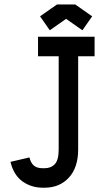

<svg xmlns="http://www.w3.org/2000/svg" viewBox="-20 -853 490 885"><path d="M326.7 -832.5 404.8 -777.8 359.9 -713.4 284.7 -766.1 209.5 -713.4 164.6 -777.8 242.7 -832.5ZM416 -683.6V-593.8H340.3V-164.6Q340.3 -80.6 297.4 -34.2Q254.4 12.2 185.5 12.2H176.8Q124.5 12.2 83.7 -16.8Q43 -45.9 28.3 -106.9L115.7 -127.4Q121.6 -102.5 135.7 -90.1Q149.9 -77.6 176.8 -77.6H185.5Q215.3 -77.6 232.9 -96.7Q250.5 -115.7 250.5 -164.6V-593.8H155.3V-683.6Z"/></svg>

Font: Anka/Coder Narrow
Style: Bold
Weight: 700
Width: 3
Monospace: yes
Version: Version 001.100